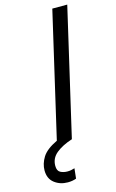

<svg xmlns="http://www.w3.org/2000/svg" viewBox="-213 -758 624 1030"><g transform="rotate(-15 99.0 -243.0)"><path d="M30 218Q-13 218 -44 194Q-75 170 -75 124Q-75 87 -53 51.5Q-31 16 30 -13L190 -704H273L110 0Q54 18 20.5 45.5Q-13 73 -13 115Q-13 143 4 152Q21 161 43 161Q55 161 64 159Q73 157 83 154L77 210Q56 218 30 218Z"/></g></svg>

Font: Prodigy Sans
Style: Italic
Weight: 400
Italic angle: -13°
Designer: Wei Huang
Foundry: Wei Huang
Version: Version 1.003; ttfautohint (v1.8.3)